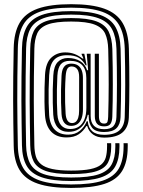

<svg xmlns="http://www.w3.org/2000/svg" viewBox="-20 -767 694 935"><path d="M326.7 148.2Q225.1 148.2 164.1 127.3Q103.1 106.4 75.5 61Q48 15.7 46.7 -57.9Q45.7 -114.2 44.9 -167.3Q44.1 -220.5 44 -276Q43.9 -331.4 44.5 -394Q45.1 -456.6 46.7 -531.5Q48 -608.3 75.5 -655.7Q103.1 -703.1 164.1 -724.9Q225.1 -746.6 326.7 -746.6Q426.8 -746.6 487.7 -724.8Q548.6 -703 576.9 -655.4Q605.2 -607.9 607.6 -530.7Q608.8 -482.1 609.4 -438.5Q609.9 -395 609.9 -354.4Q609.9 -313.9 609.3 -274.6Q608.6 -235.4 607.4 -195.1Q605.6 -147.3 576.6 -122.1Q547.6 -96.9 487.2 -96.9Q454.2 -96.9 433.2 -111.9Q412.2 -126.9 404.7 -153.1H400.3Q386.3 -128.7 363.4 -113.2Q340.6 -97.7 303.7 -97.7Q256.8 -97.7 230 -125.1Q203.2 -152.5 199.2 -205Q197.1 -237.2 196.6 -271.7Q196.1 -306.2 196.9 -339.6Q197.7 -373 199.2 -402.1Q202.5 -461.1 230 -486.4Q257.4 -511.8 297.7 -511.8Q321.7 -511.8 341.4 -504.6Q361.2 -497.5 381.3 -482.1H386.5L377.3 -502.6L377.3 -505.4H390.6L401.8 -449H396.6Q384.3 -473.3 363.5 -485.7Q342.8 -498.1 306.5 -498.1Q264.4 -498.1 243.4 -475.5Q222.3 -452.9 219.4 -400.8Q217.4 -365.7 216.8 -331.4Q216.2 -297.2 216.9 -265.7Q217.6 -234.2 219.4 -206.6Q222.9 -159.9 246.6 -135.6Q270.3 -111.3 312 -111.3Q346.2 -111.3 369.1 -130.3Q392.1 -149.3 402.3 -176.5H407.5Q409.7 -144.9 429.4 -127.7Q449.2 -110.5 487.2 -110.5Q538.1 -110.5 562 -132.5Q585.8 -154.4 587.3 -195.9Q588.5 -235.8 589.1 -274.7Q589.8 -313.7 589.8 -354Q589.8 -394.3 589.3 -437.8Q588.7 -481.3 587.5 -530Q585.3 -601 560.1 -644.9Q534.8 -688.8 478.6 -709.3Q422.3 -729.7 326.7 -729.7Q230.3 -729.7 173.9 -709.6Q117.4 -689.4 92.8 -645.6Q68.1 -601.8 66.8 -531Q65.2 -456.2 64.6 -393.8Q64 -331.4 64.1 -276Q64.2 -220.7 65 -167.7Q65.8 -114.6 66.8 -58.3Q68.1 8.9 92.8 50.8Q117.4 92.7 173.9 112Q230.3 131.3 326.7 131.3Q423.8 131.3 479.3 113Q534.8 94.6 558.1 54.5Q581.4 14.4 581.8 -51.1Q582 -55.1 582 -58.7Q582 -62.3 581.6 -69.5H601.8Q602.1 -62.4 602.1 -58.9Q602.1 -55.4 601.9 -51Q601.6 21.7 574.8 65.4Q548.1 109.2 487.9 128.7Q427.6 148.2 326.7 148.2ZM326.7 114.4Q235.4 114.4 183.5 96.5Q131.5 78.6 109.8 40.4Q88.1 2.2 86.9 -58.7Q85.9 -114.8 85.2 -167.7Q84.4 -220.7 84.2 -276Q84.1 -331.4 84.7 -393.7Q85.4 -456 86.9 -530.7Q88.1 -595.1 109.8 -635.2Q131.5 -675.3 183.5 -694.1Q235.4 -712.8 326.7 -712.8Q417.2 -712.8 469 -693.9Q520.7 -674.9 543 -634.4Q565.4 -593.8 567.3 -529.2Q568.6 -481.1 569.1 -437.9Q569.7 -394.8 569.7 -354.6Q569.6 -314.5 569 -275.5Q568.4 -236.6 567.1 -196.7Q566 -161.5 547.3 -142.9Q528.6 -124.2 487.2 -124.2Q444.3 -124.2 428.2 -145.3Q412.1 -166.3 412.1 -196.9L411.9 -208H407.2Q402.8 -187.3 391.8 -168.3Q380.8 -149.3 361.5 -137.2Q342.3 -125 313.1 -125Q280.1 -125 261.2 -146.2Q242.2 -167.5 239.3 -208.3Q237.7 -235.4 237 -266.5Q236.4 -297.7 236.9 -331.4Q237.5 -365 239.5 -399.6Q242 -445 261.2 -464.8Q280.4 -484.5 310.6 -484.5Q345.6 -484.5 370.4 -469.2Q395.2 -454 404.1 -425H409.2L402.5 -505.4H421.3L421.5 -202.1Q421.5 -137.9 487.2 -137.9Q519.1 -137.9 532.6 -153.2Q546 -168.5 547 -197.5Q548.3 -237 548.9 -275.7Q549.5 -314.3 549.5 -354.3Q549.6 -394.3 549 -437.3Q548.5 -480.3 547.2 -528.6Q545.4 -587.1 526 -624Q506.6 -661 459.3 -678.4Q412.1 -695.9 326.7 -695.9Q240.5 -695.9 193.2 -678.8Q145.8 -661.6 127 -625Q108.2 -588.5 107.1 -530.4Q105.5 -455.8 104.9 -393.5Q104.2 -331.3 104.4 -276.2Q104.5 -221.2 105.3 -168.2Q106.1 -115.2 107.1 -59.1Q108.2 -4.8 127 29.8Q145.8 64.4 193.2 81Q240.5 97.5 326.7 97.5Q413.5 97.5 459.9 82.1Q506.2 66.6 523.7 33.8Q541.3 1 541.6 -51.2Q541.7 -55.1 541.7 -58.7Q541.7 -62.3 541.4 -69.5H561.5Q561.8 -62.3 561.8 -58.7Q561.8 -55.1 561.7 -51.1Q561.4 7.8 540.9 44.2Q520.5 80.7 469.6 97.6Q418.7 114.4 326.7 114.4ZM326.7 80.6Q245.4 80.6 202.6 65.5Q159.7 50.3 143.9 19.2Q128.1 -11.9 127.2 -59.6Q126.2 -115.6 125.4 -168.4Q124.6 -221.2 124.5 -276.2Q124.4 -331.3 125 -393.3Q125.6 -455.4 127.2 -530Q128.1 -581.6 144 -614.5Q159.9 -647.5 202.7 -663.3Q245.6 -679 326.7 -679Q407.1 -679 449.8 -662.9Q492.5 -646.9 509 -613.5Q525.5 -580.1 527.1 -527.9Q528.3 -479.9 528.9 -437.1Q529.4 -394.3 529.4 -354.5Q529.4 -314.7 528.8 -276.2Q528.1 -237.6 526.9 -198.3Q526.1 -175.6 517.9 -163.6Q509.6 -151.6 487.2 -151.6Q463.4 -151.6 452.5 -164.4Q441.7 -177.2 441.7 -201.6L441.5 -505.4H461.6L461.8 -201.6Q461.8 -183.9 467.4 -174.5Q473.1 -165.2 487.2 -165.2Q500.2 -165.2 503.3 -173.9Q506.3 -182.6 506.8 -199.1Q508 -238.4 508.6 -276.8Q509.3 -315.1 509.3 -354.6Q509.3 -394.2 508.8 -436.8Q508.2 -479.5 507 -527.3Q505.8 -572.9 492.3 -602.8Q478.8 -632.7 440.5 -647.4Q402.3 -662.1 326.7 -662.1Q250.3 -662.1 212.2 -647.8Q174 -633.4 161.1 -603.9Q148.2 -574.5 147.3 -529.6Q145.7 -455.2 145.1 -393.2Q144.5 -331.3 144.6 -276.4Q144.7 -221.4 145.5 -168.7Q146.3 -116 147.3 -59.9Q147.8 -29.1 154.5 -5.9Q161.2 17.2 179.8 32.6Q198.4 48.1 233.8 55.9Q269.1 63.7 326.7 63.7Q385 63.7 419.7 56.5Q454.5 49.3 472 34.9Q489.5 20.5 495.3 -1Q501.1 -22.6 501.3 -51.3Q501.5 -55.2 501.5 -58.8Q501.5 -62.5 501.1 -69.5H521.3Q521.6 -62.5 521.6 -58.8Q521.6 -55.2 521.5 -51.2Q521.1 -5.9 506.6 23.3Q492.1 52.5 450.4 66.5Q408.7 80.6 326.7 80.6ZM321.5 -138.7Q346.7 -138.7 364.4 -150.6Q382 -162.5 391.3 -185.8Q400.7 -209 400.6 -243.1L400.4 -386.6Q400.4 -428 380.5 -449.4Q360.6 -470.8 320 -470.8Q290.6 -470.8 276.1 -454.1Q261.7 -437.4 259.4 -398.5Q257.6 -363.8 257.1 -330.4Q256.5 -296.9 257.2 -266.5Q257.8 -236 259.4 -209.9Q262 -174.9 277.8 -156.8Q293.7 -138.7 321.5 -138.7ZM326.5 -154Q305.5 -154 293.5 -168.6Q281.5 -183.2 279.6 -211.5Q277.9 -237.5 277.3 -267.5Q276.6 -297.5 277.2 -330.3Q277.7 -363.2 279.6 -397.3Q281.1 -423.7 288.6 -436.3Q296.1 -449 306.3 -453.1Q316.4 -457.1 325.6 -457.1Q346.9 -457.1 359.6 -448.4Q372.3 -439.6 378.1 -424Q383.8 -408.4 383.8 -387.8L383.9 -235.3Q383.9 -208.8 377.3 -190.7Q370.6 -172.5 357.8 -163.2Q345 -154 326.5 -154ZM330.7 -167.7Q341.7 -167.7 349.3 -174.2Q356.9 -180.8 361 -194.2Q365.2 -207.6 365.2 -227.7L365.4 -390.8Q365.6 -417.8 355.9 -430.6Q346.1 -443.4 328.5 -443.4Q314.8 -443.4 308.1 -432.4Q301.5 -421.4 299.7 -396.1Q297.5 -362.5 296.9 -330.2Q296.4 -297.9 297.1 -268.3Q297.9 -238.7 299.5 -213.3Q301.2 -190.7 309.1 -179.2Q317 -167.7 330.7 -167.7Z"/></svg>

Font: Big Shoulders Inline Thin
Style: Regular
Weight: 100
Designer: Patric King
Foundry: XO Type Co
Version: Version 2.002